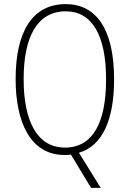

<svg xmlns="http://www.w3.org/2000/svg" viewBox="-20 -744 631 934"><path d="M535 -358C535 -604 447 -724 300 -724C140 -724 56 -594 56 -359C56 -151 127 10 294 10C304 10 314 10 325 8L423 170H470L364 -1C476 -34 535 -156 535 -358ZM95 -359C95 -563 160 -689 300 -689C428 -689 496 -572 496 -358C496 -148 432 -26 296 -26C163 -26 95 -151 95 -359Z"/></svg>

Font: Noto Sans Thai Looped Condensed ExtraLight
Style: Regular
Weight: 200
Width: 3
Designer: Sasikarn Vongin, Ben Mitchell
Foundry: The Fontpad Ltd
Version: Version 1.001